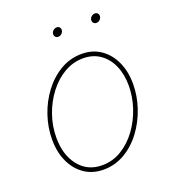

<svg xmlns="http://www.w3.org/2000/svg" viewBox="-133 -819 844 933"><g transform="rotate(-20 289.5 -352.0)"><path d="M244.6 11.7Q188.5 11.7 146.5 -16.8Q104.5 -45.4 81.3 -95.7Q58.1 -146 58.1 -210.9Q58.1 -273.4 78.6 -334.2Q99.1 -395 136.5 -444.6Q173.8 -494.1 224.4 -523.9Q274.9 -553.7 335 -553.7Q391.1 -553.7 432.6 -525.1Q474.1 -496.6 497.3 -446.5Q520.5 -396.5 520.5 -331.5Q520.5 -269.5 500 -208.5Q479.5 -147.5 442.4 -97.7Q405.3 -47.9 354.7 -18.1Q304.2 11.7 244.6 11.7ZM245.1 -10.7Q300.3 -10.7 346.4 -39.1Q392.6 -67.4 426.5 -114Q460.4 -160.6 479.2 -217.3Q498 -273.9 498 -330.6Q498 -389.6 478 -434.8Q458 -480 421.1 -505.6Q384.3 -531.2 334.5 -531.2Q281.7 -531.2 235.8 -504.4Q189.9 -477.5 155 -431.6Q120.1 -385.7 100.3 -328.9Q80.6 -272 80.6 -211.9Q80.6 -123 125.2 -66.9Q169.9 -10.7 245.1 -10.7ZM454.6 -670.4Q445.3 -670.4 439.7 -677.2Q434.1 -684.1 435.5 -693.4Q437 -703.1 445.1 -709.7Q453.1 -716.3 462.9 -716.3Q472.2 -716.3 477.5 -709.7Q482.9 -703.1 481.4 -693.4Q480 -684.1 472.2 -677.2Q464.4 -670.4 454.6 -670.4ZM257.3 -670.4Q248 -670.4 242.4 -677.2Q236.8 -684.1 238.3 -693.4Q239.7 -703.1 247.8 -709.7Q255.9 -716.3 265.6 -716.3Q274.9 -716.3 280.3 -709.7Q285.6 -703.1 284.2 -693.4Q282.7 -684.1 274.9 -677.2Q267.1 -670.4 257.3 -670.4Z"/></g></svg>

Font: Inter Thin
Style: Italic
Weight: 250
Italic angle: -9.3988°
Designer: Rasmus Andersson
Foundry: rsms
Version: Version 4.001;git-66647c0bb